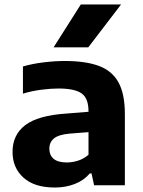

<svg xmlns="http://www.w3.org/2000/svg" viewBox="-20 -828 638 858"><path d="M225.5 10Q133.5 10 84.8 -34.2Q36 -78.5 36 -149Q36 -225.5 92.8 -268.8Q149.5 -312 276 -320.5L375.5 -328.5V-330.5Q375.5 -388.5 344.8 -410.5Q314 -432.5 241 -432.5Q207.5 -432.5 164.5 -427Q121.5 -421.5 82.5 -409.5V-531Q125.5 -543.5 176 -549.5Q226.5 -555.5 269.5 -555.5Q362.5 -555.5 421.8 -533.5Q481 -511.5 509.5 -459.8Q538 -408 538 -318.5V0H400.5L389 -53H381.5Q354 -21 313.2 -5.5Q272.5 10 225.5 10ZM200.5 -163.5Q200.5 -134.5 219.8 -118.2Q239 -102 278.5 -102Q303 -102 328.5 -110Q354 -118 375.5 -136.5V-237.5L292 -231Q242 -226.5 221.2 -209.5Q200.5 -192.5 200.5 -163.5ZM219.5 -616.5 341 -808H521L374.5 -616.5Z"/></svg>

Font: Encode Sans SmExp
Style: Bold
Weight: 700
Width: 6
Designer: Multiple Designers
Foundry: Impallari Type
Version: Version 3.002; ttfautohint (v1.8.3) -l 8 -r 50 -G 200 -x 14 